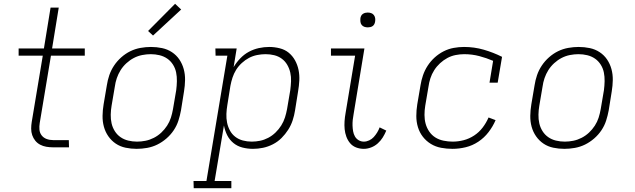

<svg xmlns="http://www.w3.org/2000/svg" viewBox="-20 -775 3340 1010"><path d="M259 0Q241 0 223.5 -3Q206 -6 191 -14Q176 -22 165.5 -35Q155 -48 149.5 -64Q144 -80 144 -98Q144 -116 147 -134L205 -482H78V-520H211L246 -735H289L254 -520H426V-482H248L189 -128Q186 -110 187.5 -93Q189 -76 199 -63Q209 -50 225 -44Q241 -38 259 -38H342L343 0Z M699 8Q669 8 640.5 2Q612 -4 589 -19.5Q566 -35 550 -58Q534 -81 526.5 -108.5Q519 -136 519.5 -166Q520 -196 525 -226L542 -326Q546 -353 555 -379.5Q564 -406 580 -430Q596 -454 618 -473.5Q640 -493 665.5 -505.5Q691 -518 719 -523Q747 -528 774 -528Q804 -528 832.5 -522Q861 -516 884.5 -500.5Q908 -485 923.5 -462Q939 -439 946.5 -411.5Q954 -384 953.5 -354Q953 -324 948 -294L932 -194Q927 -167 918.5 -140.5Q910 -114 894 -90Q878 -66 855.5 -46.5Q833 -27 807.5 -14.5Q782 -2 754 3Q726 8 699 8ZM701 -30Q723 -30 745.5 -34.5Q768 -39 789.5 -50Q811 -61 828.5 -77.5Q846 -94 859 -114Q872 -134 879 -156Q886 -178 890 -201L907 -301Q910 -324 910.5 -348Q911 -372 906.5 -394Q902 -416 890 -435Q878 -454 860 -466.5Q842 -479 819.5 -484.5Q797 -490 773 -490Q751 -490 728 -485.5Q705 -481 684 -470Q663 -459 645 -442.5Q627 -426 614.5 -406Q602 -386 594.5 -364Q587 -342 584 -319L567 -219Q563 -196 562.5 -172Q562 -148 567 -126Q572 -104 584 -85Q596 -66 614 -53.5Q632 -41 654.5 -35.5Q677 -30 701 -30ZM785 -588 759 -612 901 -755 933 -725Z M999 215 998 177H1066L1176 -482H1114L1113 -520H1225L1209 -422Q1223 -446 1243.5 -467.5Q1264 -489 1289 -502.5Q1314 -516 1341.5 -522Q1369 -528 1396 -528Q1424 -528 1451.5 -521Q1479 -514 1499 -497.5Q1519 -481 1532 -457.5Q1545 -434 1550.5 -407Q1556 -380 1554.5 -351.5Q1553 -323 1548 -294L1532 -194Q1528 -168 1519.5 -142Q1511 -116 1496 -92.5Q1481 -69 1461 -49Q1441 -29 1415.5 -16Q1390 -3 1363.5 2.5Q1337 8 1311 8Q1282 8 1255 1Q1228 -6 1207.5 -23Q1187 -40 1175 -64Q1163 -88 1158 -115L1109 177H1197V215ZM1304 -30Q1326 -30 1348 -34.5Q1370 -39 1391 -50Q1412 -61 1429.5 -78Q1447 -95 1459.5 -115Q1472 -135 1479 -157Q1486 -179 1490 -201L1507 -301Q1510 -324 1511 -347.5Q1512 -371 1507 -393Q1502 -415 1491 -434Q1480 -453 1462.5 -466Q1445 -479 1423 -484.5Q1401 -490 1377 -490Q1355 -490 1332.5 -485.5Q1310 -481 1290 -470.5Q1270 -460 1252 -443.5Q1234 -427 1222 -407.5Q1210 -388 1203 -366.5Q1196 -345 1192 -323L1176 -223Q1172 -200 1171 -176Q1170 -152 1174.5 -130Q1179 -108 1189.5 -88.5Q1200 -69 1217.5 -55.5Q1235 -42 1257.5 -36Q1280 -30 1304 -30Z M1894 8Q1872 8 1853 0.5Q1834 -7 1821.5 -22Q1809 -37 1802 -56Q1795 -75 1793 -95.5Q1791 -116 1792.5 -137.5Q1794 -159 1798 -181L1848 -482H1721V-520H1897L1840 -174Q1837 -159 1835.5 -144Q1834 -129 1834.5 -114Q1835 -99 1837.5 -84.5Q1840 -70 1847 -57.5Q1854 -45 1866.5 -37.5Q1879 -30 1894 -30Q1908 -30 1922 -36.5Q1936 -43 1946 -54Q1956 -65 1964 -78Q1972 -91 1977 -105L2012 -88Q2004 -69 1993.5 -52Q1983 -35 1967.5 -21Q1952 -7 1932.5 0.5Q1913 8 1894 8ZM1915 -631Q1905 -631 1896.5 -634Q1888 -637 1882.5 -644Q1877 -651 1876 -660.5Q1875 -670 1876 -680Q1877 -686 1880 -692Q1883 -698 1889 -702Q1895 -706 1901.5 -707.5Q1908 -709 1914 -709Q1924 -709 1932.5 -706Q1941 -703 1946.5 -696Q1952 -689 1953.5 -679.5Q1955 -670 1953 -660Q1952 -654 1949 -648Q1946 -642 1940.5 -638Q1935 -634 1928 -632.5Q1921 -631 1915 -631Z M2360 8Q2330 8 2300.5 2.5Q2271 -3 2246.5 -18Q2222 -33 2204.5 -55.5Q2187 -78 2178.5 -106Q2170 -134 2170 -164.5Q2170 -195 2175 -226L2192 -326Q2196 -352 2205 -378.5Q2214 -405 2229.5 -429Q2245 -453 2266.5 -472.5Q2288 -492 2313.5 -505Q2339 -518 2366.5 -523Q2394 -528 2421 -528Q2475 -528 2525 -513.5Q2575 -499 2621 -476L2598 -340H2555L2574 -455Q2539 -470 2501 -480Q2463 -490 2422 -490Q2400 -490 2377 -485.5Q2354 -481 2333.5 -470Q2313 -459 2295 -442.5Q2277 -426 2264 -405.5Q2251 -385 2244 -363Q2237 -341 2234 -319L2217 -219Q2213 -195 2213 -170.5Q2213 -146 2219 -124Q2225 -102 2238 -83Q2251 -64 2270 -52Q2289 -40 2313 -35Q2337 -30 2361 -30Q2390 -30 2419 -37.5Q2448 -45 2474 -62Q2500 -79 2519 -104Q2538 -129 2550 -157L2587 -143Q2573 -110 2550 -80Q2527 -50 2496 -29.5Q2465 -9 2430 -0.5Q2395 8 2360 8Z M2949 8Q2919 8 2890.5 2Q2862 -4 2839 -19.5Q2816 -35 2800 -58Q2784 -81 2776.5 -108.5Q2769 -136 2769.5 -166Q2770 -196 2775 -226L2792 -326Q2796 -353 2805 -379.5Q2814 -406 2830 -430Q2846 -454 2868 -473.5Q2890 -493 2915.5 -505.5Q2941 -518 2969 -523Q2997 -528 3024 -528Q3054 -528 3082.5 -522Q3111 -516 3134.5 -500.5Q3158 -485 3173.5 -462Q3189 -439 3196.5 -411.5Q3204 -384 3203.5 -354Q3203 -324 3198 -294L3182 -194Q3177 -167 3168.5 -140.5Q3160 -114 3144 -90Q3128 -66 3105.5 -46.5Q3083 -27 3057.5 -14.5Q3032 -2 3004 3Q2976 8 2949 8ZM2951 -30Q2973 -30 2995.5 -34.5Q3018 -39 3039.5 -50Q3061 -61 3078.5 -77.5Q3096 -94 3109 -114Q3122 -134 3129 -156Q3136 -178 3140 -201L3157 -301Q3160 -324 3160.5 -348Q3161 -372 3156.5 -394Q3152 -416 3140 -435Q3128 -454 3110 -466.5Q3092 -479 3069.5 -484.5Q3047 -490 3023 -490Q3001 -490 2978 -485.5Q2955 -481 2934 -470Q2913 -459 2895 -442.5Q2877 -426 2864.5 -406Q2852 -386 2844.5 -364Q2837 -342 2834 -319L2817 -219Q2813 -196 2812.5 -172Q2812 -148 2817 -126Q2822 -104 2834 -85Q2846 -66 2864 -53.5Q2882 -41 2904.5 -35.5Q2927 -30 2951 -30Z"/></svg>

Font: Iosevka Etoile Extralight
Style: Italic
Weight: 200
Italic angle: -9°
Designer: Belleve Invis
Foundry: Belleve Invis
Version: Version 22.1.2; ttfautohint (v1.8.4)